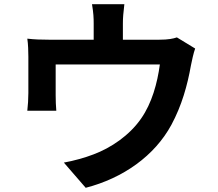

<svg xmlns="http://www.w3.org/2000/svg" viewBox="-20 -837 1040 914"><path d="M909 -606 822 -659C805 -653 781 -648 739 -648H565V-725C565 -753 567 -774 572 -817H418C425 -774 426 -753 426 -725V-648H212C174 -648 144 -649 110 -653C114 -629 115 -589 115 -567C115 -530 115 -426 115 -394C115 -367 113 -335 110 -310H248C246 -330 245 -361 245 -384C245 -415 245 -495 245 -530H741C729 -441 703 -346 652 -273C596 -192 508 -133 425 -102C384 -86 329 -71 284 -63L388 57C566 11 716 -95 796 -243C845 -334 872 -430 889 -526C893 -546 901 -584 909 -606Z"/></svg>

Font: Noto Sans Mono CJK HK
Style: Bold
Weight: 700
Designer: Ryoko NISHIZUKA 西塚涼子 (kana, bopomofo & ideographs); Paul D. Hunt (Latin, Greek & Cyrillic); Sandoll Communications 산돌커뮤니
Foundry: Adobe
Version: Version 2.004;hotconv 1.0.118;makeotfexe 2.5.65603